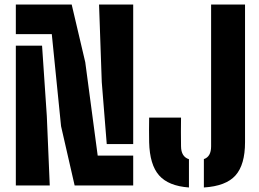

<svg xmlns="http://www.w3.org/2000/svg" viewBox="-20 -820 1144 849"><path d="M310 0 250 -262 209 -669H50V-800H297L357 -545L412 -132H569V0ZM452 -183 430 -457 418 -800H569V-183ZM50 0V-618H166L187 -307L200 0ZM881.5 9V-116.5Q913.5 -127 913.5 -173V-800H1063.5V-191Q1063.5 -91.5 1021.2 -44.2Q979 3 881.5 9ZM815.5 9Q725 2.5 683.5 -44.5Q642 -91.5 639.5 -191Q639 -215 639 -245.5Q639 -276 639.5 -300H780.5Q780 -273 780 -236.5Q780 -200 780.5 -173Q781 -127 815.5 -116Z"/></svg>

Font: Big Shoulders Stencil Text Black
Style: Regular
Weight: 900
Designer: Patric King
Foundry: XO Type Co
Version: Version 1.000